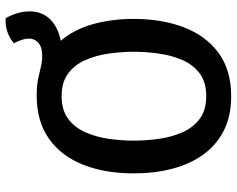

<svg xmlns="http://www.w3.org/2000/svg" viewBox="-102 -748 864 701"><g transform="rotate(-90 330.5 -398.0)"><path d="M47.5 -342Q47.5 -446.5 78.8 -526.2Q110 -606 173.2 -651.2Q236.5 -696.5 331.5 -696.5Q367 -696.5 391.5 -691.5Q416 -686.5 435.8 -681.5Q455.5 -676.5 476.5 -676.5Q509 -676.5 524.2 -690.5Q539.5 -704.5 539.5 -724Q539.5 -738 534 -753.8Q528.5 -769.5 522.5 -779.5Q538 -794 562.2 -802.8Q586.5 -811.5 613.5 -810Q622.5 -796.5 630.8 -772Q639 -747.5 639 -721.5Q639 -679 611.8 -649.2Q584.5 -619.5 531.5 -608.5Q572 -562 591.8 -493Q611.5 -424 611.5 -342Q611.5 -240 581 -159.8Q550.5 -79.5 488 -33Q425.5 13.5 329.5 13.5Q257 13.5 204 -13.2Q151 -40 116.2 -88.2Q81.5 -136.5 64.5 -201.2Q47.5 -266 47.5 -342ZM167 -342Q167 -297.5 173.5 -251Q180 -204.5 197.2 -165Q214.5 -125.5 246.5 -101.5Q278.5 -77.5 329.5 -77.5Q380.5 -77.5 412.5 -101.5Q444.5 -125.5 461.5 -165Q478.5 -204.5 485 -251Q491.5 -297.5 491.5 -342Q491.5 -386.5 485 -432.8Q478.5 -479 461.5 -518.2Q444.5 -557.5 412.5 -581.5Q380.5 -605.5 329.5 -605.5Q278.5 -605.5 246.5 -581.5Q214.5 -557.5 197.2 -518.2Q180 -479 173.5 -432.8Q167 -386.5 167 -342Z"/></g></svg>

Font: Signika Negative Light Medium
Style: Regular
Weight: 500
Version: Version 2.001